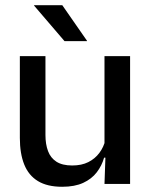

<svg xmlns="http://www.w3.org/2000/svg" viewBox="-20 -704 580 735"><path d="M56 -489H154V-187Q154 -152 163.8 -125.8Q173.5 -99.5 196 -85Q218.5 -70.5 256.5 -70.5Q292.5 -70.5 318.2 -83.5Q344 -96.5 360.5 -118.8Q377 -141 383.5 -168.5L399.5 -100.5H378.5Q370 -70 350.5 -44.5Q331 -19 298.5 -4Q266 11 218 11Q161 11 125.2 -10.8Q89.5 -32.5 72.8 -74.2Q56 -116 56 -176ZM380 -489H478V0H380L384 -114.5L380 -120.5ZM313 -548 218.5 -684H110.5V-682.5L227 -546.5H313Z"/></svg>

Font: Anek Malayalam Medium
Style: Regular
Weight: 500
Designer: Maithili Shingre (Malayalam) & Yesha Goshar (Latin)
Foundry: Ek Type
Version: Version 1.003